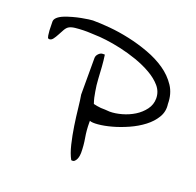

<svg xmlns="http://www.w3.org/2000/svg" viewBox="-109 -715 847 830"><g transform="rotate(20 314.0 -300.0)"><path d="M300.8 0Q287.1 -24.4 277.8 -63Q268.6 -101.6 262.2 -143.6Q255.9 -185.5 252 -222.7Q248 -259.8 244.1 -281.2V-449.2Q244.1 -460 252.9 -469.2Q261.7 -478.5 272.5 -478.5Q274.4 -478.5 277.3 -478.5Q280.3 -478.5 281.2 -478.5Q285.2 -452.1 287.1 -424.3Q289.1 -396.5 290.5 -369.1Q292 -341.8 296.9 -314.5Q300.8 -287.1 309.6 -261.7Q325.2 -257.8 343.8 -255.9Q361.3 -255.9 384.8 -253.9Q410.2 -253.9 439.9 -262.2Q469.7 -270.5 495.1 -286.1Q520.5 -301.8 537.6 -324.7Q554.7 -347.7 554.7 -376Q554.7 -407.2 534.2 -431.2Q513.7 -455.1 481.4 -473.6Q449.2 -492.2 410.2 -505.9Q371.1 -519.5 333.5 -527.8Q295.9 -536.1 263.7 -540Q231.4 -543.9 213.9 -543.9Q208 -543.9 192.4 -544.9Q176.8 -545.9 157.7 -545.4Q138.7 -544.9 121.1 -543Q103.5 -541 93.8 -535.2Q85 -530.3 77.6 -517.6Q70.3 -504.9 63.5 -491.7Q56.6 -478.5 49.3 -468.8Q42 -459 33.2 -459H31.2Q30.3 -459 28.3 -460Q26.4 -460.9 25.4 -462.9Q24.4 -464.8 22.9 -472.7Q21.5 -480.5 20.5 -495.1Q19.5 -509.8 19.5 -535.2Q19.5 -545.9 29.8 -555.2Q40 -564.5 57.1 -571.3Q74.2 -578.1 93.8 -583.5Q113.3 -588.9 131.3 -592.3Q149.4 -595.7 163.6 -597.7Q177.7 -599.6 182.6 -599.6Q215.8 -599.6 260.3 -595.7Q304.7 -591.8 352.1 -581.5Q399.4 -571.3 445.8 -554.2Q492.2 -537.1 528.3 -512.2Q564.5 -487.3 587.9 -452.1Q610.4 -418 610.4 -371.1Q615.2 -337.9 598.6 -310.1Q582 -282.2 553.2 -260.3Q524.4 -238.3 488.3 -222.2Q452.1 -206.1 418 -196.8Q383.8 -187.5 356.4 -185.1Q329.1 -182.6 318.4 -187.5V-178.7Q318.4 -144.5 324.2 -111.3Q330.1 -78.1 330.1 -43.9Q330.1 -40 329.1 -31.7Q328.1 -23.4 324.7 -15.6Q321.3 -7.8 315.9 -2.9Q310.5 2 300.8 0Z"/></g></svg>

Font: Indie Flower
Style: Regular
Weight: 400
Designer: Kimberly Geswein
Foundry: Kimberly Geswein
Version: Version 1.001 2010